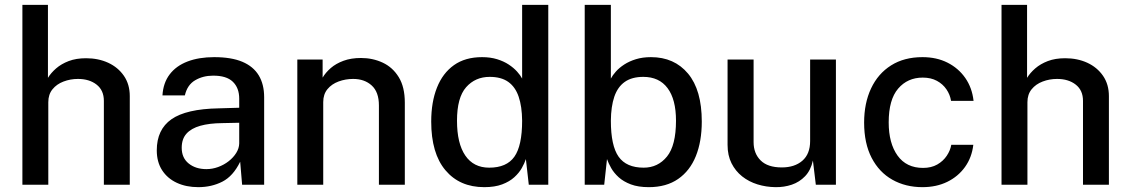

<svg xmlns="http://www.w3.org/2000/svg" viewBox="-20 -763 4665 793"><path d="M72.5 0V-743H178V-441.5Q190.5 -462 211.8 -480.5Q233 -499 263.8 -510.8Q294.5 -522.5 335.5 -522.5Q386 -522.5 426.8 -503.8Q467.5 -485 491.8 -449.8Q516 -414.5 516 -366V0H409V-346.5Q409 -390 379 -413.5Q349 -437 302 -437Q270.5 -437 242.2 -426.2Q214 -415.5 196.8 -394.2Q179.5 -373 179.5 -341V0Z M799 10Q749 10 710.2 -8Q671.5 -26 649.5 -60Q627.5 -94 627.5 -142Q627.5 -228 688.2 -270.5Q749 -313 883 -315.5L968 -318V-355.5Q968 -400 941.5 -425.5Q915 -451 859.5 -450.5Q818.5 -450.5 786 -431.5Q753.5 -412.5 743.5 -369H651Q654 -420.5 680.8 -455.8Q707.5 -491 754.5 -509Q801.5 -527 864.5 -527Q935.5 -527 981 -507.8Q1026.5 -488.5 1048.8 -451.5Q1071 -414.5 1071 -361.5V0H980L972 -95Q943 -35.5 898.5 -12.8Q854 10 799 10ZM832.5 -64.5Q857 -64.5 881 -73.2Q905 -82 924.5 -97.2Q944 -112.5 955.8 -131.5Q967.5 -150.5 968 -170.5V-256L898 -254.5Q844.5 -254 807.2 -243.5Q770 -233 750.2 -211Q730.5 -189 730.5 -152.5Q730.5 -111 759.2 -87.8Q788 -64.5 832.5 -64.5Z M1208 0V-517H1312.5V-442.5Q1325 -463.5 1346.2 -482Q1367.5 -500.5 1398.8 -512Q1430 -523.5 1471 -523.5Q1519.5 -523.5 1560.8 -504.2Q1602 -485 1627 -444.2Q1652 -403.5 1652 -339V0H1545V-327.5Q1545 -383 1515.2 -410Q1485.5 -437 1438.5 -437Q1407 -437 1378.5 -426.5Q1350 -416 1332.5 -394.8Q1315 -373.5 1315 -341.5V0Z M1980 10Q1878.5 10 1819.8 -59.8Q1761 -129.5 1761 -261Q1761 -341.5 1784.8 -401.2Q1808.5 -461 1855 -494Q1901.5 -527 1971 -527Q2005.5 -527 2033 -518.5Q2060.5 -510 2081 -496.5Q2101.5 -483 2115.5 -467.5Q2129.5 -452 2136.5 -438.5V-743H2244.5V0H2164L2152 -106Q2146.5 -89 2135.2 -69Q2124 -49 2104.2 -31Q2084.5 -13 2054 -1.5Q2023.5 10 1980 10ZM2000.5 -70.5Q2072.5 -70.5 2104.5 -115.8Q2136.5 -161 2136.5 -264.5Q2136 -323 2122.2 -363.5Q2108.5 -404 2079.2 -424.8Q2050 -445.5 2002.5 -445.5Q1943 -445.5 1905.2 -402.8Q1867.5 -360 1867.5 -264.5Q1867.5 -170.5 1901.8 -120.5Q1936 -70.5 2000.5 -70.5Z M2659.5 10Q2616 10 2585.5 -1.5Q2555 -13 2535.2 -31Q2515.5 -49 2504.2 -69Q2493 -89 2487 -106L2475.5 0H2395V-743H2503V-438.5Q2510 -452 2523.8 -467.5Q2537.5 -483 2558.2 -496.5Q2579 -510 2606.5 -518.5Q2634 -527 2668.5 -527Q2765 -527 2821.8 -459Q2878.5 -391 2878.5 -261Q2878.5 -179 2854 -118.2Q2829.5 -57.5 2780.8 -23.8Q2732 10 2659.5 10ZM2638.5 -70.5Q2697.5 -70.5 2734.8 -116.5Q2772 -162.5 2772 -264.5Q2772 -352.5 2737.2 -399Q2702.5 -445.5 2637 -445.5Q2590 -445.5 2560.5 -424.8Q2531 -404 2517.2 -363.5Q2503.5 -323 2503 -264.5Q2503 -161 2535 -115.8Q2567 -70.5 2638.5 -70.5Z M3183 10Q3144 9.5 3108.5 -1.5Q3073 -12.5 3045.2 -34.5Q3017.5 -56.5 3001.2 -89Q2985 -121.5 2985 -164.5V-517H3092.5V-176Q3092.5 -129.5 3121.5 -100.5Q3150.5 -71.5 3209 -71.5Q3262 -71.5 3294 -99.2Q3326 -127 3326 -180.5V-517H3432.5V0H3349.5L3337.5 -100Q3328.5 -59.5 3305.2 -35.2Q3282 -11 3250.2 -0.2Q3218.5 10.5 3183 10Z M3790 10Q3720 10 3665.5 -20.8Q3611 -51.5 3580 -111.2Q3549 -171 3549 -256.5Q3549 -337 3577.8 -398Q3606.5 -459 3660.5 -493Q3714.5 -527 3790 -527Q3848.5 -527 3893.5 -504.2Q3938.5 -481.5 3966.8 -441Q3995 -400.5 4001 -346.5H3908Q3904 -372 3889 -394Q3874 -416 3849.5 -429.2Q3825 -442.5 3791 -442.5Q3728.5 -442.5 3689.5 -397Q3650.5 -351.5 3650.5 -257.5Q3650.5 -171.5 3687 -120.5Q3723.5 -69.5 3792.5 -69.5Q3826.5 -69.5 3851 -83.5Q3875.5 -97.5 3890.2 -119.5Q3905 -141.5 3909 -165H4000Q3994 -113 3965.8 -73.5Q3937.5 -34 3892.5 -12Q3847.5 10 3790 10Z M4116.5 0V-743H4222V-441.5Q4234.5 -462 4255.8 -480.5Q4277 -499 4307.8 -510.8Q4338.5 -522.5 4379.5 -522.5Q4430 -522.5 4470.8 -503.8Q4511.5 -485 4535.8 -449.8Q4560 -414.5 4560 -366V0H4453V-346.5Q4453 -390 4423 -413.5Q4393 -437 4346 -437Q4314.5 -437 4286.2 -426.2Q4258 -415.5 4240.8 -394.2Q4223.5 -373 4223.5 -341V0Z"/></svg>

Font: Public Sans Thin Medium
Style: Regular
Weight: 500
Version: Version 2.001